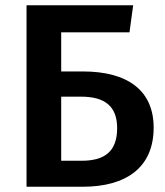

<svg xmlns="http://www.w3.org/2000/svg" viewBox="-20 -711 628 731"><path d="M213 -439V-588H473L487 -691H81V0H295C460 0 565 -73 565 -225C565 -366 467 -439 295 -439ZM213 -99V-343H288C380 -343 426 -306 426 -223C426 -134 378 -99 291 -99Z"/></svg>

Font: Fira Sans Medium
Style: Regular
Weight: 500
Designer: Carrois Corporate & Edenspiekermann AG
Foundry: Carrois Corporate GbR & Edenspiekermann AG
Version: Version 4.203